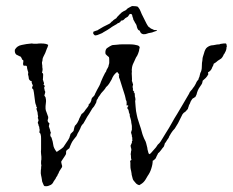

<svg xmlns="http://www.w3.org/2000/svg" viewBox="-20 -595 782 645"><path d="M129 30Q128 29 127 27.5Q126 26 125 23Q124 20 122.5 17Q121 14 121 10Q120 5 119.5 1Q119 -3 118 -6Q117 -10 117 -12.5Q117 -15 117 -16Q117 -25 118 -28Q118 -36 119 -39Q118 -42 118 -45Q118 -48 118 -51Q118 -56 119 -59Q119 -64 119 -68.5Q119 -73 118 -78Q117 -86 118 -93V-129Q118 -139 117 -141Q116 -148 112 -150Q114 -159 113 -161Q112 -163 112 -166.5Q112 -170 110 -172Q110 -174 109 -177Q108 -180 107 -182Q107 -185 108 -186Q108 -187 108.5 -188Q109 -189 110 -191Q107 -191 109 -193Q109 -196 107 -198Q107 -201 108 -203Q108 -203 108 -205Q108 -207 107 -209Q107 -211 106.5 -213.5Q106 -216 106 -218Q105 -220 104.5 -222.5Q104 -225 103 -227Q101 -233 103 -231Q105 -231 104 -235Q103 -234 102 -237Q102 -241 101 -242Q98 -247 96 -268Q95 -277 94 -283.5Q93 -290 92 -294Q91 -296 90 -296.5Q89 -297 88 -298Q87 -299 89 -305Q91 -307 90 -309Q89 -311 88 -313Q87 -315 86.5 -317.5Q86 -320 87 -322Q80 -323 77 -330Q77 -333 76 -337.5Q75 -342 74 -346Q74 -347 74.5 -348Q75 -349 75 -350Q75 -352 74.5 -353.5Q74 -355 73 -358Q70 -368 71 -370Q69 -376 64 -374Q58 -374 58 -377Q57 -381 58 -385Q59 -389 58 -393Q53 -395 54 -396Q54 -398 52 -400Q51 -405 46 -406Q44 -407 42 -408Q40 -409 38 -410Q34 -411 32 -415Q29 -420 30 -428Q37 -441 53 -444Q61 -446 69 -447Q77 -448 87 -449Q91 -448 96 -448H104Q108 -449 117 -449Q136 -449 142 -444Q141 -442 140.5 -439Q140 -436 138 -433L132 -417Q128 -410 126 -405Q123 -399 123 -396Q123 -390 121 -386Q121 -379 122 -376Q122 -367 123 -364V-361Q123 -359 122.5 -356.5Q122 -354 121 -351Q125 -349 125 -344Q125 -337 124.5 -333Q124 -329 124 -327Q125 -326 125 -324.5Q125 -323 126 -321Q127 -320 127 -318.5Q127 -317 128 -316Q128 -313 126 -311L129 -308Q129 -308 131 -306Q127 -301 129 -297Q129 -296 129.5 -294.5Q130 -293 130 -291Q132 -289 132 -285Q130 -277 129 -274L133 -268Q134 -264 134.5 -259.5Q135 -255 134 -248Q133 -243 133 -238.5Q133 -234 133 -230Q133 -225 137 -216Q139 -211 140 -207.5Q141 -204 142 -202Q142 -196 141 -194Q139 -191 141 -186Q143 -184 143 -183L146 -181Q146 -177 145 -176Q145 -173 144 -171Q145 -169 146 -165Q147 -161 148 -159Q148 -157 149 -154Q150 -151 151 -149Q150 -148 150 -146.5Q150 -145 149 -143Q149 -138 150 -137Q150 -136 153 -133Q158 -118 159 -108Q160 -98 170 -85H171L183 -93Q186 -95 188.5 -97Q191 -99 193 -101L203 -116Q206 -120 208.5 -124Q211 -128 213 -132Q214 -134 214 -135.5Q214 -137 215 -138Q216 -140 216 -141.5Q216 -143 217 -145L227 -155Q228 -159 229 -164Q230 -169 232 -173L236 -177Q236 -178 239 -181Q241 -185 243 -188.5Q245 -192 246 -196Q248 -200 250 -204Q252 -208 254 -212Q262 -217 267 -226Q270 -230 273 -233.5Q276 -237 278 -241Q276 -243 280 -246Q285 -251 286 -256Q288 -260 287 -261Q287 -262 289 -266L295 -272Q299 -276 299 -279Q301 -284 302 -285Q303 -287 304 -289Q305 -291 306 -293Q310 -300 313.5 -306.5Q317 -313 319 -320Q322 -327 325.5 -335Q329 -343 333 -350Q337 -354 338 -360Q340 -364 342.5 -368Q345 -372 345 -376Q347 -381 347 -384.5Q347 -388 347 -392Q347 -401 346 -403Q342 -406 339.5 -408.5Q337 -411 335 -413Q334 -415 334 -419Q334 -428 339 -433Q345 -437 349 -439.5Q353 -442 356 -443Q359 -444 363.5 -444Q368 -444 375 -445Q382 -446 389 -446Q396 -446 403 -446Q410 -446 417 -446Q424 -446 431 -445Q444 -443 447 -440Q451 -436 448 -431Q448 -428 447 -424Q446 -420 444 -415Q441 -407 437 -402Q435 -398 434 -395.5Q433 -393 432 -391Q425 -378 423.5 -368.5Q422 -359 423 -354Q422 -351 423 -339Q424 -326 423 -323Q424 -322 424 -321Q424 -320 425 -318Q425 -316 427 -312Q427 -309 426 -307Q425 -303 426 -300Q428 -295 426 -293Q426 -291 431 -287Q428 -286 429.5 -285Q431 -284 431 -283Q434 -283 432 -280Q434 -275 433 -274Q432 -274 434 -268Q434 -265 435 -262Q435 -257 434 -256Q435 -245 435.5 -237Q436 -229 437 -222Q438 -215 439.5 -209Q441 -203 442 -198Q444 -193 445.5 -187Q447 -181 449 -176Q451 -171 453.5 -162.5Q456 -154 458 -146Q458 -146 460 -140L464 -130Q467 -125 469 -120Q471 -114 471 -114Q472 -110 473 -106Q474 -102 475 -98Q475 -94 476.5 -89.5Q478 -85 479 -80Q479 -80 482 -77Q486 -79 489 -83Q492 -87 496 -91Q505 -100 510 -109Q516 -114 519.5 -119.5Q523 -125 526 -130L537 -148Q548 -165 557 -181.5Q566 -198 575 -212Q584 -227 594.5 -245Q605 -263 615 -280Q617 -286 621 -290Q627 -296 628 -299Q630 -301 632 -304Q634 -307 635 -309Q637 -312 638 -314.5Q639 -317 640 -319Q642 -323 645 -326Q649 -330 647 -332Q649 -334 650 -337.5Q651 -341 651 -342Q651 -344 653 -350Q658 -358 658 -371Q658 -378 658.5 -383.5Q659 -389 660 -393Q660 -402 665 -415Q669 -431 676 -436Q684 -442 693 -443Q694 -443 695.5 -443Q697 -443 701 -444Q705 -445 709 -445.5Q713 -446 717 -446Q721 -448 724.5 -448Q728 -448 732 -449H739Q742 -446 742 -437H741Q741 -427 736 -419Q735 -417 734 -415Q733 -413 731 -411Q731 -409 727 -403Q724 -398 718 -395Q711 -391 707 -387L703 -384Q699 -382 698 -381Q697 -375 693 -369Q690 -358 679 -352Q678 -351 680 -346Q676 -338 671 -333Q666 -328 661 -324Q660 -315 656 -310L648 -298Q644 -291 642 -284Q641 -277 636 -269Q635 -268 634 -268Q633 -268 632 -267Q632 -266 631 -266Q630 -266 629 -265Q626 -264 621 -255Q617 -244 615 -242Q614 -240 614 -238.5Q614 -237 613 -235Q612 -234 612 -232.5Q612 -231 611 -229Q609 -226 603 -220Q596 -216 593 -211L578 -181L567 -163Q560 -156 555 -148L548 -136Q548 -133 541 -124Q540 -123 538 -119Q537 -117 536 -116Q535 -115 534 -114Q533 -110 532 -107Q531 -104 530 -102Q526 -98 522 -92Q520 -90 518 -87Q516 -84 511 -80Q510 -77 509 -75.5Q508 -74 507 -72Q506 -70 505 -67.5Q504 -65 503 -63L499 -59Q496 -56 493 -55Q493 -43 488 -28Q484 -15 476 -4Q472 3 469 8Q466 13 462 17Q458 21 454.5 23Q451 25 448 27Q440 25 436 20Q434 17 430.5 13.5Q427 10 426 6Q425 1 423.5 -3.5Q422 -8 422 -12Q421 -17 420.5 -20.5Q420 -24 419 -27Q418 -31 418 -40Q418 -44 418 -47.5Q418 -51 417 -54Q420 -57 420 -57Q423 -57 421 -60Q420 -63 420 -68Q420 -74 419 -77Q420 -81 420 -84Q420 -87 421 -89Q422 -93 420 -99Q419 -100 419 -104Q418 -106 421 -111Q424 -116 423 -119Q423 -121 425 -123Q425 -126 424 -127Q425 -131 424 -134Q422 -138 423 -141Q422 -142 422 -143.5Q422 -145 421 -146Q421 -150 420 -151Q421 -152 421 -153Q421 -154 422 -155Q422 -158 423 -159V-172Q423 -175 422 -178Q421 -181 421 -183V-184Q421 -186 420.5 -188.5Q420 -191 419 -195Q415 -206 416 -210L413 -218Q413 -221 411 -227Q411 -227 409 -229Q409 -230 408.5 -230Q408 -230 408 -231Q407 -234 409 -236Q411 -238 411 -240Q409 -242 408 -241H405Q406 -248 405 -255Q402 -260 402 -264Q400 -274 397 -282.5Q394 -291 392 -298Q390 -306 387 -314Q384 -322 382 -330Q380 -334 380 -334Q380 -335 380 -337.5Q380 -340 379 -343Q383 -341 381 -343Q380 -344 378 -348Q377 -350 374 -353Q372 -353 372 -352Q361 -344 355 -328Q351 -321 347 -314.5Q343 -308 336 -302Q335 -300 333 -297Q331 -294 329 -292L320 -282L314 -273Q310 -269 308 -263L305 -259Q305 -258 304.5 -256.5Q304 -255 303 -250Q302 -249 301 -246.5Q300 -244 298 -241Q296 -237 293 -234Q290 -231 288 -227L279 -212L273 -203L268 -194L260 -180Q253 -174 250 -164Q248 -160 247 -158Q246 -156 245 -154Q244 -152 243 -150.5Q242 -149 241 -147Q240 -145 239 -142.5Q238 -140 237 -138Q232 -132 227 -125.5Q222 -119 219 -112L216 -105L213 -97Q210 -95 207.5 -93Q205 -91 203 -89Q202 -87 202 -84Q202 -83 202 -80.5Q202 -78 201 -76Q200 -74 198 -71Q196 -68 194 -65L186 -53Q185 -52 187 -44Q190 -37 188 -33L184 -27L179 -19Q178 -17 177 -14Q176 -11 174 -9Q174 -6 168 2Q167 6 164 9Q164 9 160 15Q156 25 146 28Q138 32 129 30ZM300 -476Q298 -476 295.5 -479Q293 -482 293 -483Q293 -489 295 -489L303 -492Q305 -492 307 -493Q309 -494 310 -495Q314 -497 318.5 -500Q323 -503 327 -505L345 -514Q350 -516 352.5 -519.5Q355 -523 358 -524Q360 -527 364 -529.5Q368 -532 371 -534Q373 -538 376 -540.5Q379 -543 380 -545Q383 -547 385 -549.5Q387 -552 390 -554Q396 -558 399 -559Q402 -560 405 -563Q408 -566 409 -567L422 -574Q424 -575 428 -574.5Q432 -574 436 -574Q442 -574 444.5 -570.5Q447 -567 449 -564Q451 -560 452.5 -556.5Q454 -553 456 -548Q458 -544 460.5 -539Q463 -534 466 -528Q469 -522 472 -516Q475 -510 479 -505Q481 -504 483.5 -502Q486 -500 487 -499Q489 -498 491 -497.5Q493 -497 496 -495Q498 -494 501 -494Q504 -494 505 -494Q507 -494 507 -492.5Q507 -491 505 -491Q501 -490 497.5 -488.5Q494 -487 491 -486Q488 -485 483.5 -484.5Q479 -484 474 -482Q470 -480 463 -480Q460 -480 458.5 -481Q457 -482 456 -482Q452 -485 451 -488Q450 -493 445 -494Q442 -497 440 -504Q439 -512 434 -518Q433 -520 431.5 -523Q430 -526 428 -529Q428 -531 427 -534Q426 -537 425 -539Q424 -548 420 -548Q417 -549 415 -547L411 -541Q410 -539 407 -537.5Q404 -536 401 -534Q399 -532 396 -529Q393 -526 389 -526Q386 -526 385.5 -524Q385 -522 384 -521L379 -518Q376 -518 372 -514Q367 -511 361.5 -508Q356 -505 351 -501Q341 -494 328 -487Q325 -484 314 -480Q306 -476 300 -476Z"/></svg>

Font: Estonia
Style: Regular
Weight: 400
Designer: Robert E. Leuschke
Foundry: Robert E. Leuschke
Version: Version 1.014; ttfautohint (v1.8.3)